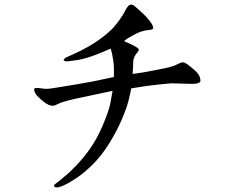

<svg xmlns="http://www.w3.org/2000/svg" viewBox="-20 -744 1040 841"><path d="M479 -407Q479 -425 479 -441Q479 -457 476.5 -475.5Q474 -494 471 -508L465 -531Q436 -519 416 -510.5Q396 -502 368 -493Q340 -484 322.5 -481.5Q305 -479 283 -476Q270 -474 264.5 -476.5Q259 -479 258.5 -480.5Q258 -482 262 -486Q264 -490 271 -493L300 -506Q334 -521 369 -541Q404 -561 438 -588Q472 -615 490 -639Q508 -662 520 -682L535 -709Q539 -715 543 -719Q547 -723 554.5 -724Q562 -725 577 -711Q601 -690 613 -678Q625 -666 635.5 -652.5Q646 -639 649 -631Q652 -623 650 -618Q648 -614 631.5 -612.5Q615 -611 599 -606Q583 -601 564 -590Q545 -580 539 -576L523 -564Q542 -556 553.5 -550.5Q565 -545 576.5 -538Q588 -531 588 -526Q588 -521 581 -513.5Q574 -506 570 -497.5Q566 -489 564.5 -482Q563 -475 563 -455L561 -420Q588 -424 607.5 -427Q627 -430 659 -436.5Q691 -443 714.5 -448Q738 -453 755.5 -462Q773 -471 779 -471Q789 -471 802.5 -461Q816 -451 833 -436Q850 -421 854.5 -408Q859 -395 858 -389Q854 -374 804 -377Q754 -379 732 -379Q713 -378 664 -372.5Q615 -367 600 -364L555 -357Q551 -336 543 -303.5Q535 -271 513.5 -220.5Q492 -170 458 -115.5Q424 -61 387 -24.5Q350 12 322 31Q294 50 277 59Q260 68 247 73Q234 78 225.5 76.5Q217 75 216.5 70.5Q216 66 222.5 61.5Q229 57 241.5 47Q254 37 272.5 21Q291 5 315 -20Q339 -45 363 -77Q387 -109 406 -144.5Q425 -180 442.5 -225.5Q460 -271 464 -295L473 -346Q380 -326 343.5 -318.5Q307 -311 279 -304Q251 -297 235 -289Q219 -281 213 -281Q205 -280 194 -284.5Q183 -289 170.5 -299Q158 -309 146.5 -320.5Q135 -332 131.5 -342.5Q128 -353 130.5 -356Q133 -359 145 -359L176 -355Q191 -354 214 -358Q237 -362 309 -373.5Q381 -385 452 -401L479 -407Z"/></svg>

Font: ChillKai
Style: Regular
Weight: 400
Designer: ChillType
Foundry: 寒蝉字型
Version: Version 2.000